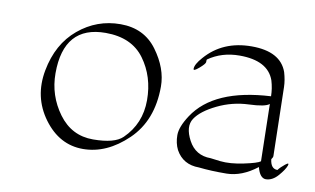

<svg xmlns="http://www.w3.org/2000/svg" viewBox="-52 -477 994 606"><g transform="rotate(10 445.0 -174.5)"><path d="M450.7 -205.1Q450.7 -96.2 384.5 -32.5Q318.4 31.2 242.4 31.5Q166.5 31.7 116.2 -36.6Q65.9 -105 82.3 -192.1Q98.6 -279.3 157.2 -328.1Q215.8 -377 291.5 -377Q367.2 -377 408.9 -320.1Q450.7 -263.2 450.7 -205.1ZM250 -341.8Q115.7 -341.8 115.7 -189Q115.7 -117.7 157.7 -60.5Q199.7 -3.4 268.6 -3.7Q337.4 -3.9 362.8 -28.8Q415 -79.6 415 -155Q415 -230.5 374.3 -286.1Q333.5 -341.8 250 -341.8Z M827.6 25.4Q808.1 25.4 799.3 -8.8Q751 28.8 701.9 29.3Q652.8 29.8 613.3 25.4Q562 25.4 538.6 -17.1Q528.3 -37.6 528.3 -63.7Q528.3 -89.8 553.2 -127.9Q617.2 -225.6 798.3 -235.4Q797.9 -260.7 790.5 -285.2Q769.5 -344.7 678.7 -344.7Q621.6 -344.7 578.6 -314.5Q577.6 -312 577.9 -306.4Q578.1 -300.8 560.3 -285.4Q542.5 -270 542.5 -278.3Q542.5 -293 563.5 -316.4Q618.7 -379.9 711.2 -379.9Q803.7 -379.9 825.7 -317.9Q833 -293 833.5 -271.5L838.4 -50.8Q838.4 -46.4 833.5 -40Q836.9 -9.8 858.4 -9.8Q865.7 -19.5 879.2 -30.3Q892.6 -41 888.7 -29.3Q883.8 -15.6 866.2 4.6Q848.6 24.9 827.6 25.4ZM798.8 -210.9Q786.1 -199.7 733.6 -197.8Q681.2 -195.8 633.5 -172.6Q585.9 -149.4 568.1 -122.3Q550.3 -95.2 573 -52.5Q595.7 -9.8 644.5 -9.8Q644.5 -9.8 675.8 -5.9Q707.5 -2.4 750.5 -11.5Q793.5 -20.5 802.7 -27.8Z"/></g></svg>

Font: ML-NILA06_NewLipi
Style: Regular
Weight: 400
Designer: CLT@C-DIT
Version: Version ML-NILA06_NewLipi 2.